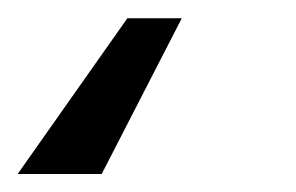

<svg xmlns="http://www.w3.org/2000/svg" viewBox="-41 12 327 212"><path d="M159.7 32.2 71.3 204.1H-21.5L99.6 32.2Z"/></svg>

Font: Inter 16pt
Style: Italic
Weight: 400
Italic angle: -9.3988°
Version: Version 4.001;git-66647c0bb